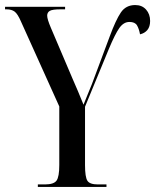

<svg xmlns="http://www.w3.org/2000/svg" viewBox="-22 -741 615 761"><path d="M128 0V-10H156Q191 -10 202 -25Q213 -40 213 -87V-319L61 -656Q48 -686 36 -695Q24 -704 4 -704H-2V-714H236V-704H218Q186 -704 175.5 -698Q165 -692 165 -679Q165 -665 180 -630L266 -428Q277 -403 287 -379.5Q297 -356 309 -326Q315 -341 324 -363Q333 -385 342 -407L413 -597Q437 -662 457 -691.5Q477 -721 514 -721Q541 -721 557 -703Q573 -685 573 -658Q573 -635 562 -622Q551 -609 533 -605Q529 -627 521 -640.5Q513 -654 491 -654Q468 -654 451 -630Q434 -606 409 -546L315 -318V-87Q315 -39 324.5 -24.5Q334 -10 366 -10H400V0Z"/></svg>

Font: Noto Serif Display ExtraCondensed Medium
Style: Regular
Weight: 500
Width: 2
Designer: Monotype Design Team
Foundry: Monotype Imaging Inc.
Version: Version 2.009